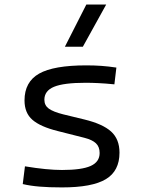

<svg xmlns="http://www.w3.org/2000/svg" viewBox="-20 -815 626 845"><path d="M252.9 9.8Q195.3 9.8 154.3 6.3Q113.3 2.9 80.1 -4.9L89.8 -83Q187 -66.9 252.9 -66.9Q339.8 -66.9 379.2 -84.7Q418.5 -102.5 418.5 -141.6Q418.5 -168.9 402.3 -184.3Q386.2 -199.7 351.6 -208.5L233.9 -238.3Q157.7 -257.3 122.8 -287.6Q87.9 -317.9 87.9 -373Q87.9 -454.6 152.1 -491Q216.3 -527.3 359.4 -527.3Q395 -527.3 426 -525.1Q457 -522.9 492.2 -517.6L483.4 -443.8Q443.4 -447.8 413.6 -449.2Q383.8 -450.7 356.4 -450.7Q260.7 -450.7 218 -433.1Q175.3 -415.5 175.3 -376Q175.3 -351.1 194.8 -336.9Q214.4 -322.8 257.3 -312L351.6 -289.1Q432.1 -269.5 469 -236.1Q505.9 -202.6 505.9 -143.1Q505.9 -62.5 445.8 -26.4Q385.7 9.8 252.9 9.8ZM265.6 -609.4 359.9 -794.9H447.3L344.7 -609.4Z"/></svg>

Font: Cascadia Mono NF SemiLight
Style: Regular
Weight: 350
Monospace: yes
Designer: Aaron Bell
Foundry: Saja Typeworks
Version: Version 2404.023; ttfautohint (v1.8.4)